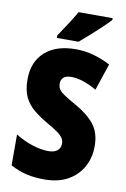

<svg xmlns="http://www.w3.org/2000/svg" viewBox="-101 -986 693 1054"><g transform="rotate(10 245.5 -458.5)"><path d="M464 -217Q464 -153 435.5 -101.5Q407 -50 353.5 -20Q300 10 223 10Q168 10 124 0Q80 -10 33 -35V-207Q80 -178 128.5 -162.5Q177 -147 217 -147Q252 -147 268.5 -162Q285 -177 285 -200Q285 -216 277 -229.5Q269 -243 247.5 -259Q226 -275 185 -298Q140 -324 106.5 -352Q73 -380 55 -418.5Q37 -457 37 -515Q37 -613 98.5 -668.5Q160 -724 270 -724Q322 -724 370 -710.5Q418 -697 464 -673L414 -524Q333 -570 273 -570Q242 -570 228.5 -557Q215 -544 215 -524Q215 -506 223 -492.5Q231 -479 254.5 -463.5Q278 -448 322 -423Q390 -385 427 -338.5Q464 -292 464 -217ZM439 -917Q423 -899 394.5 -872Q366 -845 334.5 -817Q303 -789 277 -767H156V-781Q180 -817 205.5 -855.5Q231 -894 249 -927H439Z"/></g></svg>

Font: Noto Sans Myanmar UI Condensed Black
Style: Regular
Weight: 900
Width: 3
Designer: Monotype Design Team
Foundry: Monotype Imaging Inc.
Version: Version 2.103; ttfautohint (v1.8.4.7-5d5b)